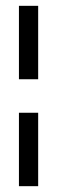

<svg xmlns="http://www.w3.org/2000/svg" viewBox="-20 -480 219 659"><path d="M111 -93V159H45V-93ZM111 -460V-208H45V-460Z"/></svg>

Font: Genos Thin
Style: Regular
Weight: 400
Version: Version 1.010